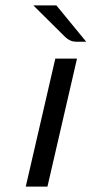

<svg xmlns="http://www.w3.org/2000/svg" viewBox="-20 -688 338 708"><path d="M103 -668H188L298 -534H262Q239 -534 221 -551ZM75 0 184 -472H264L155 0Z"/></svg>

Font: Coval
Style: Light Italic
Weight: 300
Foundry: Context Ltd
Version: Version 001.000